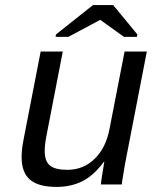

<svg xmlns="http://www.w3.org/2000/svg" viewBox="-20 -733 640 763"><path d="M229.5 -528.3 164.6 -193.4Q157.7 -158.2 157.7 -133.3Q157.7 -92.3 178.5 -75.2Q199.2 -58.1 247.6 -58.1Q311.5 -58.1 356.4 -102.1Q401.4 -146 415.5 -222.2L475.1 -528.3H563.5L482.9 -112.8Q479.5 -96.2 476.3 -77.9Q473.1 -59.6 470.5 -43.2Q467.8 -26.9 465.8 -15.1Q463.9 -3.4 463.9 0H380.9Q380.9 -5.4 386 -37.8Q391.1 -70.3 394.5 -90.3H393.1Q352.5 -35.6 307.4 -12.9Q262.2 9.8 204.6 9.8Q133.3 9.8 99.6 -18.6Q65.9 -46.9 65.9 -108.9Q65.9 -138.2 73.2 -176.3L141.6 -528.3ZM525.9 -596.2 523.9 -586.4H472.7L378.9 -653.8H377.9L251.5 -586.4H200.7L202.6 -596.2L349.6 -712.9H429.7Z"/></svg>

Font: Cousine
Style: Italic
Weight: 400
Italic angle: -12°
Monospace: yes
Designer: Steve Matteson
Foundry: Monotype Imaging Inc.
Version: Version 1.21